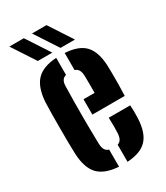

<svg xmlns="http://www.w3.org/2000/svg" viewBox="-194 -852 812 942"><g transform="rotate(-30 212.0 -381.0)"><path d="M38.2 -152Q37.2 -176.1 36.7 -214.9Q36.2 -253.7 36.2 -297.5Q36.2 -341.3 36.7 -381.1Q37.2 -420.9 38.2 -446.3Q43.7 -527.6 79.7 -565.6Q115.7 -603.6 192.7 -608.3V-511.8Q177.7 -507.7 170.7 -496.4Q163.7 -485.1 163.1 -464.9Q162.1 -424 161.6 -383.2Q161.1 -342.4 161.1 -301.6Q161.1 -260.7 161.6 -220.2Q162.1 -179.8 163.1 -139.1Q163.7 -117.2 170.7 -105.2Q177.6 -93.2 192.7 -88.6V8.5Q114.5 3.2 78.5 -34.3Q42.5 -71.9 38.2 -152ZM240.8 8.5V-88.2Q254.7 -92.9 261.4 -105Q268.2 -117.1 269.3 -139.1Q270.3 -153.1 270.2 -175.4Q270.2 -197.7 269 -224.9H390.6Q391.7 -214.6 392.2 -192Q392.6 -169.5 391.6 -152Q388 -71.5 352.8 -33.7Q317.6 4.1 240.8 8.5ZM207.2 -278.4V-365.2H270Q270.3 -388.4 270.2 -408.8Q270 -429.3 269.8 -444Q269.5 -458.8 269.3 -464.9Q268.4 -484.4 261.5 -495.6Q254.6 -506.9 240.8 -511.4V-608.1Q317.6 -603.6 352.6 -566.7Q387.6 -529.7 391.6 -451.1Q392.1 -438.8 392.4 -410.4Q392.7 -382 392.5 -346.8Q392.2 -311.7 390.6 -278.4ZM107 -640 21.3 -771.1H103.4L189.1 -640ZM235.4 -640 149.7 -771.1H231.8L317.4 -640Z"/></g></svg>

Font: Big Shoulders Stencil Thin
Style: Regular
Weight: 100
Designer: Patric King
Foundry: XO Type Co
Version: Version 2.001